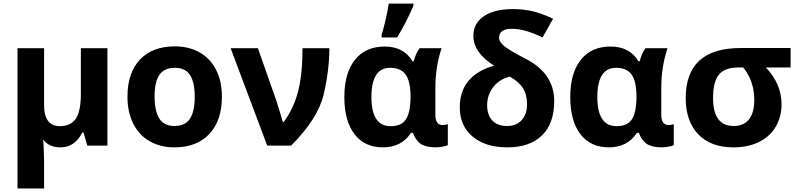

<svg xmlns="http://www.w3.org/2000/svg" viewBox="-20 -816 4471 1076"><path d="M318.8 9.8Q253.9 9.8 222.2 -34.2L224.6 7.3L227.1 84V240.2H78.1V-545.9H227.1V-227.1Q227.1 -108.9 315.9 -108.9Q377.4 -109.4 405.3 -151.4Q433.1 -193.4 433.1 -289.1V-545.9H582V0H469.2L448.2 -73.2H440.9Q399.9 9.8 318.8 9.8Z M1223.6 -273.9Q1223.6 -140.6 1153.3 -65.4Q1083 9.8 957.5 9.8Q878.9 9.8 818.8 -24.4Q758.8 -58.6 726.6 -123.5Q694.3 -188 694.3 -273.9Q694.3 -407.7 764.2 -481.9Q834 -556.2 960.4 -556.2Q1039.1 -556.2 1099.1 -522Q1159.2 -487.8 1191.4 -423.8Q1223.6 -359.9 1223.6 -273.9ZM846.2 -274.4Q846.7 -193.4 873 -151.4Q899.4 -109.9 959 -109.9Q1018.6 -110.4 1044.9 -151.4Q1071.3 -192.4 1071.3 -273.4Q1071.3 -354.5 1044.9 -395.5Q1018.6 -436 959 -436Q899.4 -435.5 872.6 -395.5Q846.2 -355.5 846.2 -274.4Z M1675.3 -545.9H1825.7Q1825.7 -420.9 1793.5 -285.4Q1761.2 -149.9 1611.3 0H1477.5L1272.5 -545.9H1425.3L1531.7 -243.2L1565.4 -131.8H1569.3Q1625.5 -206.5 1650.4 -303.2Q1675.3 -399.9 1675.3 -545.9Z M2419.9 -325.2V-172.9Q2419.9 -115.2 2460.9 -115.2Q2476.6 -115.2 2489.7 -120.1V-2.9Q2481.9 2 2459.5 5.9Q2437 9.8 2422.9 9.8Q2368.2 9.8 2339.4 -8.8Q2310.5 -27.3 2293.9 -71.8H2283.7Q2230 9.8 2126.5 9.8Q2022.9 9.8 1966.3 -64.5Q1909.7 -138.7 1909.7 -272.5Q1909.7 -406.2 1969.2 -481Q2028.8 -555.2 2135.3 -555.2Q2242.7 -555.2 2291.5 -473.1H2298.8Q2310.5 -519 2331.5 -545.9H2454.6Q2419.9 -440.9 2419.9 -325.2ZM2166.5 -436Q2061.5 -436 2061.5 -272.5Q2061.5 -108.9 2168.9 -108.9Q2226.1 -108.4 2252.4 -143.6Q2278.8 -178.7 2280.8 -266.1V-272Q2280.8 -359.9 2253.4 -397.9Q2226.1 -436 2166.5 -436ZM2296.9 -795.9V-784.2Q2258.8 -693.4 2205.6 -606H2118.7V-621.1Q2127.4 -647.5 2140.1 -701.2Q2152.8 -754.9 2158.7 -795.9Z M2835.9 -387.2Q2775.9 -370.1 2742.9 -326.2Q2710 -282.2 2710 -226.6Q2710 -170.9 2739.3 -140.4Q2768.6 -109.9 2821.3 -109.9Q2874 -109.9 2903.8 -143.1Q2933.6 -176.3 2933.6 -231Q2933.6 -285.6 2910.4 -322.3Q2887.2 -358.9 2835.9 -387.2ZM3020.5 -606Q2920.9 -654.8 2848.6 -654.8Q2776.9 -654.8 2776.9 -604Q2776.9 -579.6 2810.5 -554Q2844.2 -528.3 2922.9 -488.3Q3085.9 -405.3 3085.9 -250Q3085.9 -123.5 3017.1 -56.9Q2948.2 9.8 2824.2 9.8Q2700.2 9.8 2628.4 -50.8Q2556.6 -111.3 2556.6 -213.9Q2556.6 -392.6 2748.5 -448.2Q2632.8 -522 2632.8 -615.2Q2632.8 -685.5 2691.7 -725.3Q2750.5 -765.1 2854.5 -765.1Q2908.7 -765.1 2959.7 -754.2Q3010.7 -743.2 3079.6 -710.9Z M3686 -325.2V-172.9Q3686 -115.2 3727.1 -115.2Q3742.7 -115.2 3755.9 -120.1V-2.9Q3748 2 3725.8 5.9Q3703.6 9.8 3689 9.8Q3634.3 9.8 3605.5 -9Q3576.7 -27.8 3560.1 -71.8H3549.8Q3496.1 9.8 3392.6 9.8Q3289.1 9.8 3232.4 -64.5Q3175.8 -138.7 3175.8 -272.5Q3175.8 -406.2 3234.9 -480.7Q3293.9 -555.2 3401.4 -555.2Q3508.8 -555.2 3557.6 -473.1H3564.9Q3576.7 -519 3597.7 -545.9H3720.7Q3686 -440.9 3686 -325.2ZM3432.6 -436Q3327.6 -436 3327.6 -272.5Q3327.6 -108.9 3435.1 -108.9Q3492.7 -108.9 3518.8 -143.8Q3544.9 -178.7 3546.9 -266.1V-272Q3546.9 -359.9 3519.8 -397.9Q3492.7 -436 3432.6 -436Z M4207 -254.9Q4207 -362.3 4145 -438H4120.6Q4041.5 -438 4008.8 -397.9Q3976.1 -357.9 3976.1 -266.1Q3976.1 -109.9 4091.8 -109.9Q4148.4 -109.9 4177.7 -147.2Q4207 -184.6 4207 -254.9ZM4359.9 -231.9Q4359.9 -160.6 4326.9 -105.2Q4293.9 -49.8 4232.7 -20Q4171.4 9.8 4089.8 9.8Q3962.9 9.8 3892.8 -63.7Q3822.8 -137.2 3822.8 -266.1Q3822.8 -546.9 4130.9 -546.9H4410.6V-438H4272Q4359.9 -345.2 4359.9 -231.9Z"/></svg>

Font: NotoSans-Bold
Style: Bold
Weight: 700
Designer: Monotype Design team
Foundry: Monotype Imaging Inc.
Version: Version 1.04